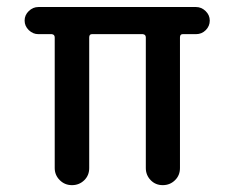

<svg xmlns="http://www.w3.org/2000/svg" viewBox="-20 -540 684 560"><path d="M91.8 -440.4Q76.2 -440.4 64 -452.1Q51.8 -463.9 51.8 -480Q51.8 -496.1 64 -507.8Q76.2 -519.5 91.8 -519.5H551.8Q567.4 -519.5 579.6 -507.8Q591.8 -496.1 591.8 -480Q591.8 -463.9 580.1 -452.1Q568.4 -440.4 551.8 -440.4H512.7Q504.9 -440.4 504.9 -430.7V-49.8Q504.9 -28.3 490.2 -14.2Q475.6 0 454.6 0Q433.6 0 419.4 -14.6Q405.3 -29.3 405.3 -49.8V-430.7Q405.3 -439.5 396.5 -440.4H248Q240.2 -440.4 240.2 -430.7V-49.8Q240.2 -28.3 225.6 -14.2Q210.9 0 189.9 0Q168.9 0 154.3 -14.6Q139.6 -29.3 139.6 -49.8V-430.7Q139.6 -439.5 130.9 -440.4Z"/></svg>

Font: Rounded Mgen+ 2p medium
Style: Regular
Weight: 500
Designer: [Source Han Sans]
Ryoko NISHIZUKA  (kana & ideographs); Paul D. Hunt (Latin, Greek & Cyrillic); Wenlong ZHANG  (bopomofo
Version: Version 1.059.20150602